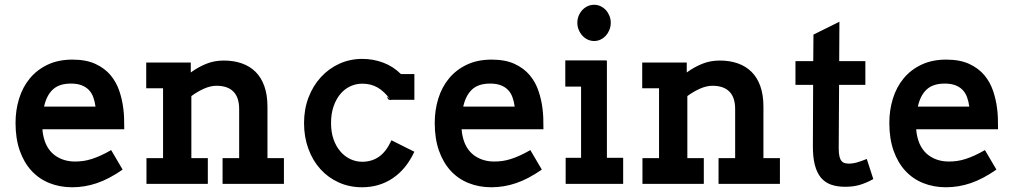

<svg xmlns="http://www.w3.org/2000/svg" viewBox="-20 -768 4236 802"><path d="M157.2 -228Q158.2 -213.4 160.9 -200.9Q163.6 -188.5 167.5 -177.2Q182.6 -135.7 216.1 -114.5Q249.5 -93.3 293.5 -93.3Q311 -93.3 328.1 -95.7Q345.2 -98.1 363.5 -104Q381.8 -109.9 401.6 -118.9Q421.4 -127.9 444.3 -141.1L492.2 -59.6Q436 -20.5 385.3 -3.2Q334.5 14.2 281.7 14.2Q230 14.2 186.5 -3.2Q143.1 -20.5 111.6 -54.7Q80.1 -88.9 62.5 -138.9Q44.9 -189 44.9 -254.9Q44.9 -308.1 59.8 -356.2Q74.7 -404.3 104.5 -440.4Q134.3 -476.6 179 -497.8Q223.6 -519 282.7 -519Q339.8 -519 378.7 -501Q417.5 -482.9 441.7 -454.1Q465.8 -425.3 478.3 -388.4Q490.7 -351.6 495.1 -314.5Q497.6 -295.9 498.3 -275.9Q499 -255.9 499 -228ZM276.4 -418.9Q227.5 -418.9 200.9 -394.3Q174.3 -369.6 164.1 -322.8H378.9Q376 -344.7 369.4 -362.5Q362.8 -380.4 350.6 -392.8Q338.4 -405.3 320.1 -412.1Q301.8 -418.9 276.4 -418.9Z M909.7 0V-107.4H979V-312Q979 -361.3 954.8 -385.5Q930.7 -409.7 884.3 -409.7Q859.4 -409.7 832.3 -397.7Q805.2 -385.7 779.3 -366.7V-107.4H848.1V0H591.8V-107.4H661.1V-399.4H590.8V-506.8H776.9V-465.3Q806.2 -486.8 840.3 -501Q874.5 -515.1 914.6 -515.1Q956.1 -515.1 989.7 -503.4Q1023.4 -491.7 1047.4 -468Q1071.3 -444.3 1084.2 -408Q1097.2 -371.6 1097.2 -322.3V-107.4H1166V0Z M1620.1 -353.5 1611.8 -350.1Q1597.7 -350.1 1597.7 -365.2L1611.3 -351.1Q1584.5 -387.2 1556.6 -402.8Q1528.8 -418.5 1493.2 -418.5Q1466.8 -418.5 1443.1 -407.5Q1419.4 -396.5 1401.6 -375.2Q1383.8 -354 1373.3 -323.5Q1362.8 -293 1362.8 -253.9Q1362.8 -215.8 1373.3 -186Q1383.8 -156.2 1401.9 -135.3Q1419.9 -114.3 1443.6 -103.3Q1467.3 -92.3 1493.2 -92.3Q1532.7 -92.3 1563 -113.3Q1593.3 -134.3 1615.2 -182.1Q1628.9 -175.3 1640.4 -169.4Q1651.9 -163.6 1663.1 -158Q1674.3 -152.3 1686 -146.5Q1697.8 -140.6 1710.9 -134.3Q1677.2 -62 1621.1 -23.9Q1564.9 14.2 1492.2 14.2Q1439.5 14.2 1395 -5.9Q1350.6 -25.9 1318.4 -61.5Q1286.1 -97.2 1268.1 -146.5Q1250 -195.8 1250 -253.9Q1250 -312 1268.8 -361.1Q1287.6 -410.2 1320.6 -446Q1353.5 -481.9 1397.9 -502Q1442.4 -522 1493.2 -522Q1539.1 -522 1580.8 -506.3Q1622.6 -490.7 1654.8 -458.5H1710.9V-351.1H1613.8L1623.5 -355Q1619.6 -352.1 1617.2 -351.6Q1618.2 -352.1 1618.7 -352.5Q1619.1 -353 1620.1 -353.5Z M1908.2 -228Q1909.2 -213.4 1911.9 -200.9Q1914.6 -188.5 1918.5 -177.2Q1933.6 -135.7 1967 -114.5Q2000.5 -93.3 2044.4 -93.3Q2062 -93.3 2079.1 -95.7Q2096.2 -98.1 2114.5 -104Q2132.8 -109.9 2152.6 -118.9Q2172.4 -127.9 2195.3 -141.1L2243.2 -59.6Q2187 -20.5 2136.2 -3.2Q2085.4 14.2 2032.7 14.2Q1981 14.2 1937.5 -3.2Q1894 -20.5 1862.5 -54.7Q1831.1 -88.9 1813.5 -138.9Q1795.9 -189 1795.9 -254.9Q1795.9 -308.1 1810.8 -356.2Q1825.7 -404.3 1855.5 -440.4Q1885.3 -476.6 1929.9 -497.8Q1974.6 -519 2033.7 -519Q2090.8 -519 2129.6 -501Q2168.5 -482.9 2192.6 -454.1Q2216.8 -425.3 2229.2 -388.4Q2241.7 -351.6 2246.1 -314.5Q2248.5 -295.9 2249.3 -275.9Q2250 -255.9 2250 -228ZM2027.3 -418.9Q1978.5 -418.9 1951.9 -394.3Q1925.3 -369.6 1915 -322.8H2129.9Q2127 -344.7 2120.4 -362.5Q2113.8 -380.4 2101.6 -392.8Q2089.4 -405.3 2071 -412.1Q2052.7 -418.9 2027.3 -418.9Z M2461.9 -596.7Q2447.3 -596.7 2434.6 -602.8Q2421.9 -608.9 2412.4 -619.4Q2402.8 -629.9 2397.2 -643.8Q2391.6 -657.7 2391.6 -673.3Q2391.6 -688.5 2397.2 -702.1Q2402.8 -715.8 2412.4 -726.1Q2421.9 -736.3 2434.6 -742.2Q2447.3 -748 2461.9 -748Q2476.1 -748 2488.5 -742.2Q2501 -736.3 2510.5 -726.1Q2520 -715.8 2525.6 -702.1Q2531.2 -688.5 2531.2 -673.3Q2531.2 -657.7 2525.9 -644Q2520.5 -630.4 2511 -619.6Q2501.5 -608.9 2488.8 -602.8Q2476.1 -596.7 2461.9 -596.7ZM2511.2 -515.1H2515.1V-108.9H2583V0H2342.8V-108.9H2407.2V-406.2H2341.3V-515.6H2511.2Z M2981.4 0V-107.4H3050.8V-312Q3050.8 -361.3 3026.6 -385.5Q3002.4 -409.7 2956.1 -409.7Q2931.2 -409.7 2904.1 -397.7Q2877 -385.7 2851.1 -366.7V-107.4H2919.9V0H2663.6V-107.4H2732.9V-399.4H2662.6V-506.8H2848.6V-465.3Q2877.9 -486.8 2912.1 -501Q2946.3 -515.1 2986.3 -515.1Q3027.8 -515.1 3061.5 -503.4Q3095.2 -491.7 3119.1 -468Q3143.1 -444.3 3156 -408Q3168.9 -371.6 3168.9 -322.3V-107.4H3237.8V0Z M3510.3 12.2Q3476.6 12.2 3451.2 3.2Q3425.8 -5.9 3408.9 -26.1Q3392.1 -46.4 3383.5 -79.6Q3375 -112.8 3375.5 -161.1L3376.5 -413.6H3302.7V-512.7H3377L3377.9 -623.5L3486.3 -677.2L3485.4 -512.7H3594.7V-413.6H3484.9L3483.4 -147.9Q3483.4 -126.5 3486.6 -114Q3489.7 -101.6 3495.6 -95Q3501.5 -88.4 3509.8 -86.4Q3518.1 -84.5 3527.8 -84.5Q3540.5 -84.5 3557.4 -88.9Q3574.2 -93.3 3600.6 -104L3627.9 -20Q3597.7 -3.4 3570.8 4.4Q3543.9 12.2 3510.3 12.2Z M3807.1 -228Q3808.1 -213.4 3810.8 -200.9Q3813.5 -188.5 3817.4 -177.2Q3832.5 -135.7 3866 -114.5Q3899.4 -93.3 3943.4 -93.3Q3960.9 -93.3 3978 -95.7Q3995.1 -98.1 4013.4 -104Q4031.7 -109.9 4051.5 -118.9Q4071.3 -127.9 4094.2 -141.1L4142.1 -59.6Q4085.9 -20.5 4035.2 -3.2Q3984.4 14.2 3931.6 14.2Q3879.9 14.2 3836.4 -3.2Q3793 -20.5 3761.5 -54.7Q3730 -88.9 3712.4 -138.9Q3694.8 -189 3694.8 -254.9Q3694.8 -308.1 3709.7 -356.2Q3724.6 -404.3 3754.4 -440.4Q3784.2 -476.6 3828.9 -497.8Q3873.5 -519 3932.6 -519Q3989.7 -519 4028.6 -501Q4067.4 -482.9 4091.6 -454.1Q4115.7 -425.3 4128.2 -388.4Q4140.6 -351.6 4145 -314.5Q4147.5 -295.9 4148.2 -275.9Q4148.9 -255.9 4148.9 -228ZM3926.3 -418.9Q3877.4 -418.9 3850.8 -394.3Q3824.2 -369.6 3814 -322.8H4028.8Q4025.9 -344.7 4019.3 -362.5Q4012.7 -380.4 4000.5 -392.8Q3988.3 -405.3 3970 -412.1Q3951.7 -418.9 3926.3 -418.9Z"/></svg>

Font: Twentytwelve Slab
Style: TwentytwelveSlab
Weight: 700
Designer: Domenico Catapano
Version: Version 1.00 2012